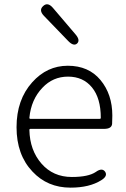

<svg xmlns="http://www.w3.org/2000/svg" viewBox="-20 -849 578 882"><path d="M304 13Q198 13 129 -61Q56 -138 56 -264.5Q56 -391 128 -471Q196 -547 291.5 -547Q387 -547 441.5 -481.5Q496 -416 496 -318Q496 -299 495 -280Q493 -257 458 -257H120Q115 -257 115 -252Q117 -159 170.5 -97.5Q224 -36 310 -36Q386 -36 420 -59Q449 -80 463 -60Q476 -40 445 -21Q391 13 304 13ZM115 -308Q115 -303 120 -303H438Q443 -303 443 -308Q443 -398 402.5 -447.5Q362 -497 292.5 -497Q223 -497 175 -446Q123 -392 115 -308ZM334 -649Q318 -635 293 -661L182 -776Q157 -802 178 -821Q199 -841 223 -813L327 -691Q350 -664 334 -649Z"/></svg>

Font: Resource Han Rounded CN Light
Style: Regular
Weight: 300
Designer: Cyano Hao (round all glyphs); Ryoko NISHIZUKA 西塚涼子 (kana, bopomofo & ideographs); Paul D. Hunt (Latin, Greek & Cyrillic)
Foundry: Cyano Hao
Version: 0.990